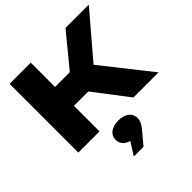

<svg xmlns="http://www.w3.org/2000/svg" viewBox="-270 -953 1481 1481"><g transform="rotate(-45 470.0 -213.0)"><path d="M296 0V-279H453L666 0H940L627 -396L929 -750H675L457 -485H296V-750H65V0ZM452 324 511 254C557 200 577 174 577 135C577 78 531 43 458 43C385 43 338 77 338 134C338 178 366 208 412 220L346 324Z"/></g></svg>

Font: Bounded ExtBd
Style: Regular
Weight: 800
Designer: Vlad Churkin
Version: Version 3.0